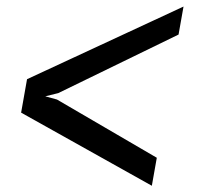

<svg xmlns="http://www.w3.org/2000/svg" viewBox="-20 -614 690 600"><path d="M553.5 -593.5 538 -506 162 -323 121.5 -313 158 -303 470 -121 454.5 -33.5 46 -262 64.5 -366.5Z"/></svg>

Font: B612 Mono
Style: Italic
Weight: 400
Italic angle: -10°
Version: Version 1.005